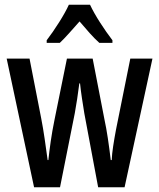

<svg xmlns="http://www.w3.org/2000/svg" viewBox="-20 -786 669 806"><path d="M334 -310Q329 -340 324 -373.5Q319 -407 316 -436H313Q309 -404 304 -371Q299 -338 294 -311L232 0H123L8 -540H104L153 -289Q161 -248 167.5 -203Q174 -158 180 -114H183Q187 -151 193 -193Q199 -235 209 -284L261 -540H369L419 -282Q426 -250 432.5 -207Q439 -164 445 -114H449Q450 -139 455 -172Q460 -205 467 -242L527 -540H620L503 0H392ZM358 -766Q374 -732 400 -691.5Q426 -651 452 -617V-606H397Q377 -624 356.5 -647Q336 -670 314 -696Q291 -670 269.5 -646Q248 -622 231 -606H176V-617Q202 -651 228.5 -693Q255 -735 269 -766Z"/></svg>

Font: Noto Sans Thai Looped ExtraCondensed Medium
Style: Regular
Weight: 500
Width: 2
Designer: Sasikarn Vongin, Ben Mitchell
Foundry: The Fontpad Ltd
Version: Version 1.001; ttfautohint (v1.8.4.7-5d5b)